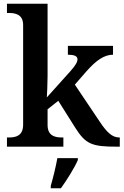

<svg xmlns="http://www.w3.org/2000/svg" viewBox="-20 -780 657 1021"><path d="M17 0H317V-49H308C274 -49 233 -57 233 -115V-199L290 -244L380 -101C436 -13 468 0 603 0H617V-49H614C576 -49 547 -78 511 -132L378 -330L440 -401C492 -460 535 -489 581 -489V-536H341V-489C374 -489 392 -482 392 -465C392 -451 384 -435 354 -401L229 -262C230 -268 233 -341 233 -376V-760H17V-711H28C62 -711 103 -703 103 -647V-117C103 -57 63 -49 28 -49H17ZM250 208V221H304C335 178 376 113 394 71V61H285C277 106 262 167 250 208Z"/></svg>

Font: Noto Serif Gurmukhi SemiBold
Style: Regular
Weight: 600
Designer: Vaibhav Singh and the Monotype Design Team
Foundry: Monotype Imaging Inc.
Version: Version 2.004